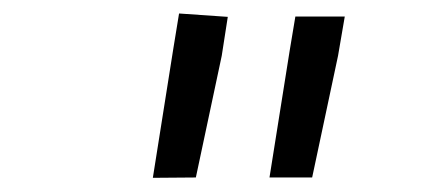

<svg xmlns="http://www.w3.org/2000/svg" viewBox="-20 -774 627 279"><path d="M302.2 -692.9 264.6 -516.1 202.1 -515.6 231.9 -703.6 240.2 -754.4 311 -749.5ZM471.2 -692.9 433.6 -516.1H371.6L400.9 -700.2L409.2 -750H481Z"/></svg>

Font: Roboto Mono
Style: Italic
Weight: 400
Designer: Google
Version: Version 2.000985; 2015; ttfautohint (v1.3)